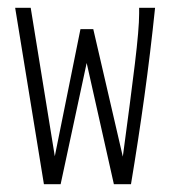

<svg xmlns="http://www.w3.org/2000/svg" viewBox="-20 -473 440 494"><path d="M93 1 19 -453H59L121 -71L187 -398H220L296 -70Q316 -218 327 -308.5Q338 -399 338 -438V-453H379Q367 -337 351.5 -225Q336 -113 317 1H273L203 -311L136 1Z"/></svg>

Font: Inconsolata Condensed Light
Style: Regular
Weight: 300
Width: 3
Monospace: yes
Designer: Raph Levien, Cyreal, Brenton Simpson
Foundry: Raph Levien, Cyreal, Google
Version: Version 3.001; ttfautohint (v1.8.2.53-6de2)